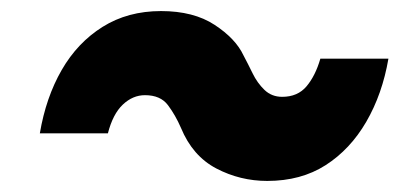

<svg xmlns="http://www.w3.org/2000/svg" viewBox="-20 -490 752 347"><path d="M463 -163Q414 -163 371 -185.5Q328 -208 307 -259Q297 -282 283.5 -300Q270 -318 242 -318Q220 -318 202 -301Q184 -284 175 -249H52Q63 -314 91.5 -363.5Q120 -413 165.5 -441.5Q211 -470 271 -470Q330 -470 368 -445Q406 -420 420 -390Q428 -375 436.5 -357.5Q445 -340 458 -327.5Q471 -315 490 -315Q518 -315 534 -334Q550 -353 559 -384H682Q671 -320 642 -270Q613 -220 568.5 -191.5Q524 -163 463 -163Z"/></svg>

Font: Figtree Light ExtraBold
Style: Italic
Weight: 800
Italic angle: -9.5°
Version: Version 2.001;gftools[0.9.30]